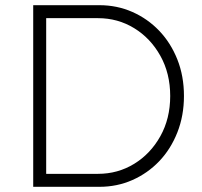

<svg xmlns="http://www.w3.org/2000/svg" viewBox="-20 -720 779 740"><path d="M108 0V-700H363Q431 -700 490 -674Q549 -648 593.5 -601.5Q638 -555 663.5 -491Q689 -427 689 -350Q689 -274 663.5 -209.5Q638 -145 593.5 -98.5Q549 -52 490 -26Q431 0 363 0ZM358 -650H158V-50H358Q434 -50 497 -88.5Q560 -127 598 -195Q636 -263 636 -350Q636 -437 598 -505Q560 -573 497 -611.5Q434 -650 358 -650Z"/></svg>

Font: Lexend Deca ExtraLight
Style: Regular
Weight: 200
Designer: Bonnie Shaver-Troup, Thomas Jockin
Foundry: Lexend
Version: Version 1.008; ttfautohint (v1.8.4.7-5d5b)